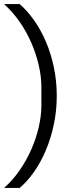

<svg xmlns="http://www.w3.org/2000/svg" viewBox="-25 -780 380 937"><path d="M252 -312Q252 -239 237.5 -171.5Q223 -104 198.5 -46Q174 12 141 59Q108 106 71 137H-5Q36 101 69.5 53Q103 5 127 -49Q151 -103 164 -159Q177 -215 177 -268V-354Q177 -406 164 -462Q151 -518 127.5 -572Q104 -626 70.5 -674Q37 -722 -5 -760H71Q109 -727 142 -680Q175 -633 199.5 -575.5Q224 -518 238 -451Q252 -384 252 -312Z"/></svg>

Font: IBM Plex Sans Arabic
Style: Regular
Weight: 400
Designer: Mike Abbink, Paul van der Laan, Pieter van Rosmalen, Wael Morcos, Khajak Apelian
Foundry: Bold Monday
Version: Version 1.1